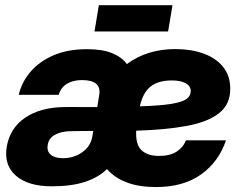

<svg xmlns="http://www.w3.org/2000/svg" viewBox="-20 -719 940 750"><path d="M182.6 8.8Q89.8 8.8 42.2 -32.7Q-5.4 -74.2 6.3 -145.5Q18.6 -218.3 77.6 -258.8Q136.7 -299.3 230 -300.8Q247.6 -301.3 264.6 -301Q281.7 -300.8 299.3 -300.8Q314 -300.8 329.1 -300.8Q344.2 -300.8 359.9 -300.8L367.7 -348.1Q377.4 -406.2 300.3 -406.2Q264.6 -406.2 240.7 -391.1Q216.8 -376 209.5 -348.6H53.2Q64.5 -397.5 98.6 -438Q132.8 -478.5 188.5 -502.7Q244.1 -526.9 319.8 -526.9Q380.4 -526.9 418.2 -511.2Q456.1 -495.6 475.6 -468.8Q554.7 -527.3 665 -527.3Q725.1 -527.3 773.7 -510.3Q822.3 -493.2 850.8 -458.5Q879.4 -423.8 879.4 -372.1Q879.4 -311 835.4 -276.6Q791.5 -242.2 709.2 -227.1Q627 -211.9 512.2 -208.5Q511.7 -202.1 511.7 -197.8Q511.7 -148.4 536.1 -129.2Q560.5 -109.9 600.6 -109.9Q644.5 -109.9 670.4 -127Q696.3 -144 706.1 -170.9H862.8Q834.5 -86.9 765.4 -37.6Q696.3 11.7 589.4 11.7Q459.5 11.7 397.9 -58.6Q364.7 -25.9 311.8 -8.5Q258.8 8.8 182.6 8.8ZM526.4 -303.7Q608.4 -306.2 651.1 -313.5Q693.8 -320.8 709.5 -333Q725.1 -345.2 725.1 -362.8Q725.1 -382.8 705.6 -393.8Q686 -404.8 650.9 -404.8Q598.6 -404.8 568.4 -381.1Q538.1 -357.4 526.4 -303.7ZM344.2 -207.5Q321.8 -207.5 299.6 -207.3Q277.3 -207 255.4 -206.5Q219.2 -206.1 194.8 -192.6Q170.4 -179.2 166.5 -153.3Q162.1 -128.4 178.2 -114.7Q194.3 -101.1 225.6 -101.1Q268.6 -101.1 301.5 -124.5Q334.5 -147.9 340.8 -186.5ZM653.8 -698.7 636.7 -596.2H349.1L366.2 -698.7Z"/></svg>

Font: Inter Display ExtraBold
Style: Italic
Weight: 800
Italic angle: -9.39999°
Designer: Rasmus Andersson
Foundry: rsms
Version: Version 4.000;git-a52131595